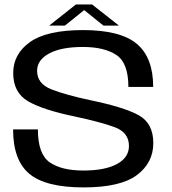

<svg xmlns="http://www.w3.org/2000/svg" viewBox="-20 -812 750 836"><path d="M344 4Q504 4 575.8 -49.5Q647.5 -103 647.5 -189Q647.5 -275.5 583.5 -310.5Q519.5 -345.5 374.5 -375.5Q268.5 -398 205 -422.5Q141.5 -447 141.5 -503.5Q141.5 -551 194 -579.2Q246.5 -607.5 341 -607.5Q433.5 -607.5 486.2 -573Q539 -538.5 539 -433.5H647Q647 -561.5 575.5 -621.2Q504 -681 342 -681Q184 -681 110.8 -629Q37.5 -577 37.5 -494Q37.5 -409 102 -371.2Q166.5 -333.5 306.5 -304.5Q415.5 -281.5 478.5 -258.5Q541.5 -235.5 541.5 -176.5Q541.5 -126 489.2 -97.8Q437 -69.5 343 -69.5Q248 -69.5 196.5 -105.2Q145 -141 145 -248.5H37Q37 -114.5 107.8 -55.2Q178.5 4 344 4ZM194 -700.5H262.5L346.5 -768L430.5 -700.5H498L381 -792.5H310.5Z"/></svg>

Font: Anybody SemiExpanded
Style: Regular
Weight: 400
Width: 6
Designer: Tyler Finck
Foundry: Etcetera Type Company
Version: Version 1.113;gftools[0.9.25]